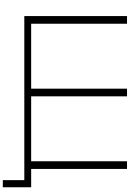

<svg xmlns="http://www.w3.org/2000/svg" viewBox="207 -998 947 1402"><g transform="rotate(90 681.0 -296.5)"><path d="M1213 -750V-25L1188 -50H1347V157H1295V-25L1320 0H97V-750H153V-25L128 -50H652L627 -25V-750H683V-25L658 -50H1182L1157 -25V-750Z"/></g></svg>

Font: Unbounded ExtraLight
Style: Regular
Weight: 250
Designer: Luke Prowse, Jean-Baptiste Morizot, Fátima Lázaro, Florian Runge
Foundry: NaN
Version: Version 1.701;gftools[0.9.28.dev5+ged2979d]